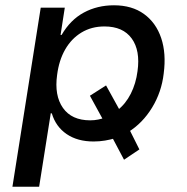

<svg xmlns="http://www.w3.org/2000/svg" viewBox="-20 -526 706 726"><path d="M27 180 134 -497H225L209 -394H213Q246 -451 297 -478.5Q348 -506 411 -506Q479 -506 524.5 -473Q570 -440 589.5 -382Q609 -324 599 -248Q591 -178 555 -119Q519 -60 464 -26L469 -37L507 39L449 78L404 -7L418 -4Q398 2 377 5.5Q356 9 334 9Q273 9 232 -19Q191 -47 176 -97L172 -98L128 180ZM321 -71Q337 -71 351.5 -74Q366 -77 380 -81L372 -69L320 -164L381 -203L434 -107L424 -109Q455 -133 474.5 -171.5Q494 -210 500 -257Q511 -335 478 -380.5Q445 -426 375 -426Q326 -426 288 -403Q250 -380 226.5 -339Q203 -298 196 -243Q185 -165 218 -118Q251 -71 321 -71Z"/></svg>

Font: Nunito Sans 7pt Medium
Style: Italic
Weight: 500
Italic angle: -9°
Designer: Vernon Adams
Foundry: Vernon Adams
Version: Version 3.101;gftools[0.9.27]